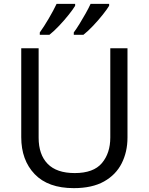

<svg xmlns="http://www.w3.org/2000/svg" viewBox="-20 -964 771 994"><path d="M640 -252Q640 -178 610 -118.5Q580 -59 518.5 -24.5Q457 10 362 10Q229 10 159.5 -62.5Q90 -135 90 -254V-714H180V-251Q180 -164 226.5 -116Q273 -68 367 -68Q464 -68 507.5 -119.5Q551 -171 551 -252V-714H640ZM545 -934Q535 -917 512 -888Q489 -859 462 -830.5Q435 -802 412 -784H362V-796Q376 -815 392 -841Q408 -867 423.5 -894.5Q439 -922 449 -944H545ZM369 -934Q359 -917 336 -888Q313 -859 286 -830.5Q259 -802 236 -784H186V-796Q207 -825 232 -867.5Q257 -910 273 -944H369Z"/></svg>

Font: Noto Sans Linear A
Style: Regular
Weight: 400
Designer: Monotype Design Team
Foundry: Monotype Imaging Inc.
Version: Version 2.002; ttfautohint (v1.8.4.7-5d5b)